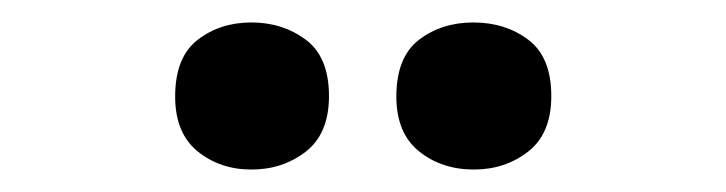

<svg xmlns="http://www.w3.org/2000/svg" viewBox="-20 -772 647 171"><path d="M136 -686Q136 -721 156 -736.5Q176 -752 203.9 -752Q231.8 -752 252.4 -736.6Q273 -721.2 273 -686.4Q273 -653 252.4 -637Q231.8 -621 203.9 -621Q176 -621 156 -637.2Q136 -653.5 136 -686ZM333 -686Q333 -721 353.1 -736.5Q373.3 -752 401.6 -752Q430 -752 450.5 -736.6Q471 -721.2 471 -686.4Q471 -653 450.4 -637Q429.9 -621 402 -621Q373.5 -621 353.2 -637.2Q333 -653.5 333 -686Z"/></svg>

Font: Noto Sans Bassa Vah
Style: Regular
Weight: 400
Designer: Monotype Design Team
Foundry: Monotype Imaging Inc.
Version: Version 2.002